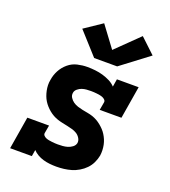

<svg xmlns="http://www.w3.org/2000/svg" viewBox="-144 -893 888 1005"><g transform="rotate(20 300.0 -390.5)"><path d="M285 8Q267 8 248.5 6Q230 4 212.5 -1Q195 -6 179.5 -15Q164 -24 153 -36L147 0H26L56 -181H177L169 -136Q168 -128 174 -122Q180 -116 187.5 -113Q195 -110 203.5 -108.5Q212 -107 220.5 -106Q229 -105 237.5 -104.5Q246 -104 254 -104Q267 -104 280.5 -105Q294 -106 307.5 -110Q321 -114 333 -123Q345 -132 348 -146Q350 -160 342 -173Q334 -186 322 -193.5Q310 -201 295.5 -205Q281 -209 267 -212Q253 -215 238.5 -218Q224 -221 210.5 -225.5Q197 -230 184.5 -237Q172 -244 161 -253Q150 -262 140.5 -272.5Q131 -283 123.5 -295Q116 -307 111 -320.5Q106 -334 103 -348.5Q100 -363 99.5 -378Q99 -393 102 -408Q106 -436 119.5 -461.5Q133 -487 155.5 -506Q178 -525 206 -531.5Q234 -538 261 -538Q283 -538 305.5 -535.5Q328 -533 348.5 -527Q369 -521 388 -511.5Q407 -502 421 -487L428 -530H549L519 -349H398L406 -394Q407 -402 401 -408Q395 -414 387.5 -417Q380 -420 372 -421.5Q364 -423 355.5 -424Q347 -425 338.5 -425.5Q330 -426 322 -426Q309 -426 296.5 -425Q284 -424 272 -420Q260 -416 249 -407Q238 -398 236 -386Q233 -371 241 -358.5Q249 -346 260.5 -338Q272 -330 286 -325.5Q300 -321 314.5 -318Q329 -315 343.5 -312.5Q358 -310 371.5 -305.5Q385 -301 397.5 -294Q410 -287 421 -278Q432 -269 441.5 -259Q451 -249 458.5 -237Q466 -225 471.5 -212Q477 -199 480 -184.5Q483 -170 483.5 -155Q484 -140 482 -125Q478 -104 468.5 -84Q459 -64 443.5 -48Q428 -32 408.5 -20.5Q389 -9 368.5 -3Q348 3 327 5.5Q306 8 285 8ZM406 -594H278L167 -717L265 -783L352 -666L478 -789L561 -711Z"/></g></svg>

Font: Iosevka Curly Slab HvExObl
Style: Regular
Weight: 900
Width: 7
Italic angle: -9°
Monospace: yes
Designer: Belleve Invis
Foundry: Belleve Invis
Version: Version 11.1.0; ttfautohint (v1.8.3)